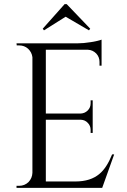

<svg xmlns="http://www.w3.org/2000/svg" viewBox="-20 -910 617 930"><path d="M187 -771 193 -763 298 -829 411 -763 417 -771 303 -890H293ZM475 0H60V-10H73Q99 -10 118 -28Q136 -47 137 -73V-633Q134 -657 116 -674Q98 -690 73 -690H61L60 -700H353Q384 -700 421 -706Q457 -712 472 -718V-592H462V-610Q462 -634 446 -651Q429 -668 406 -669H202V-360H371Q391 -361 405 -375Q419 -389 419 -410V-424H429V-266H419V-281Q419 -301 405 -315Q392 -329 372 -330H202V-31H345Q419 -31 462 -68Q497 -97 523 -162H533Z"/></svg>

Font: Cinzel(RUS BY LYAJKA)
Style: Regular
Weight: 400
Designer: Natanael Gama
Version: Version 1.001;PS 001.001;hotconv 1.0.56;makeotf.lib2.0.21325